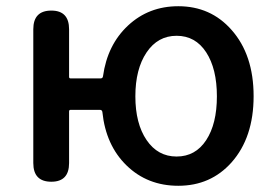

<svg xmlns="http://www.w3.org/2000/svg" viewBox="-20 -584 884 617"><path d="M553 13Q454 13 387 -52Q320 -117 309 -224Q308 -231 301 -231H207Q202 -231 202 -226V-60Q202 0 145 0Q87 0 87 -60V-490Q87 -550 145 -550Q202 -550 202 -490V-337Q202 -332 207 -332H303Q310 -332 311 -339Q325 -440 391.5 -502Q458 -564 553 -564Q657 -564 724 -488Q795 -408 795 -275Q795 -142 724 -62Q657 13 553 13ZM451 -134Q487 -81 547.5 -81Q608 -81 642.5 -133.5Q677 -186 677 -274.5Q677 -363 642.5 -416Q608 -469 547.5 -469Q487 -469 451 -415.5Q415 -362 415 -274.5Q415 -187 451 -134Z"/></svg>

Font: Resource Han Rounded KR Medium
Style: Regular
Weight: 500
Designer: Cyano Hao (round all glyphs); Ryoko NISHIZUKA 西塚涼子 (kana, bopomofo & ideographs); Paul D. Hunt (Latin, Greek & Cyrillic)
Foundry: Cyano Hao
Version: 0.990